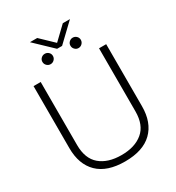

<svg xmlns="http://www.w3.org/2000/svg" viewBox="-224 -1087 1128 1234"><g transform="rotate(-30 339.5 -470.0)"><path d="M191 -955H245L340 -864L435 -955H488L358 -831H321ZM197 -805Q197 -821 208.5 -832Q220 -843 236 -843Q252 -843 263.5 -832Q275 -821 275 -805Q275 -789 263.5 -777.5Q252 -766 236 -766Q220 -766 208.5 -777.5Q197 -789 197 -805ZM405 -805Q405 -821 416.5 -832Q428 -843 443 -843Q459 -843 470.5 -832Q482 -821 482 -805Q482 -789 470.5 -777.5Q459 -766 443 -766Q428 -766 416.5 -777.5Q405 -789 405 -805ZM70 -239V-699H123V-231Q123 -130 181 -81Q239 -32 339 -32Q439 -32 497.5 -81Q556 -130 556 -231V-699H609V-239Q609 -118 540.5 -51.5Q472 15 339 15Q206 15 138 -51.5Q70 -118 70 -239Z"/></g></svg>

Font: Prompt ExtraLight
Style: Regular
Weight: 275
Designer: Katatrad Team
Foundry: CadsonDemak
Version: Version 1.000